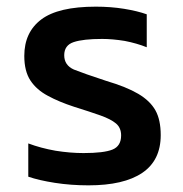

<svg xmlns="http://www.w3.org/2000/svg" viewBox="-20 -554 550 577"><path d="M246 3Q193 3 145 -4.5Q97 -12 65 -23V-123Q102 -109 147 -101Q191 -94 231 -94Q292 -94 318 -104.5Q344 -115 344 -147Q344 -170 328.5 -183Q313 -196 282 -207Q251 -218 203 -233Q157 -248 124 -266Q90 -284 71.5 -312Q53 -340 53 -386Q53 -457 104 -495.5Q155 -534 268 -534Q313 -534 353 -527.5Q393 -521 421 -511V-412Q391 -424 355 -431Q318 -437 287 -437Q230 -437 201.5 -427.5Q173 -418 173 -388Q173 -358 202 -345Q232 -333 299 -311Q360 -293 395.5 -272Q431 -251 447 -222.5Q463 -194 463 -148Q463 -72 407.5 -34.5Q352 3 246 3Z"/></svg>

Font: Kanit Cyrillic
Style: Regular
Weight: 400
Designer: Katatrad Team, Sasha Pavljenko
Foundry: CadsonDemak, Pavljenko + Design
Version: Version 1.002;Fontself Maker 3.5.7